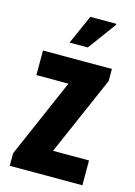

<svg xmlns="http://www.w3.org/2000/svg" viewBox="-112 -785 594 845"><g transform="rotate(15 185.0 -362.5)"><path d="M19 0V-57L175 -416H29V-528H343V-473L186 -113H350V0ZM133 -592 192 -725H310L311 -721L216 -592Z"/></g></svg>

Font: Archivo ExtraCondensed ExtraBold
Style: Regular
Weight: 800
Width: 2
Designer: Hector Gatti
Foundry: Omnibus-Type
Version: Version 2.001